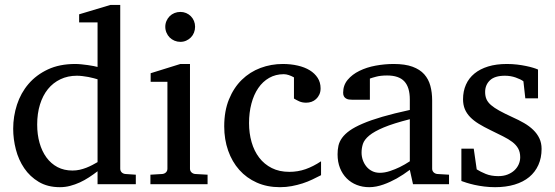

<svg xmlns="http://www.w3.org/2000/svg" viewBox="-20 -757 2280 789"><path d="M380.9 -431.2Q374.5 -433.1 364.5 -435.8Q354.5 -438.5 343 -440.7Q331.5 -442.9 319.1 -444.3Q306.6 -445.8 295.9 -445.8Q258.8 -445.8 228.5 -431.4Q198.2 -417 177 -390.9Q155.8 -364.7 144.3 -327.6Q132.8 -290.5 132.8 -245.1Q132.8 -204.1 142.6 -169.7Q152.3 -135.3 170.9 -109.9Q189.5 -84.5 216.3 -70.3Q243.2 -56.2 277.8 -56.2Q293 -56.2 307.1 -59.3Q321.3 -62.5 334.5 -67.6Q347.7 -72.8 359.4 -78.9Q371.1 -85 380.9 -90.8ZM380.9 0V-53.2Q363.8 -40 345.5 -28.1Q327.1 -16.1 307.9 -7.3Q288.6 1.5 268.3 6.8Q248 12.2 226.1 12.2Q175.8 12.2 139.4 -9.5Q103 -31.2 79.6 -65.7Q56.2 -100.1 45.2 -142.8Q34.2 -185.5 34.2 -228Q34.2 -278.8 49.8 -326.9Q65.4 -375 97.2 -412.1Q128.9 -449.2 176.8 -471.7Q224.6 -494.1 289.1 -494.1Q300.8 -494.1 314.5 -492.7Q328.1 -491.2 341.1 -489.5Q354 -487.8 364.5 -485.6Q375 -483.4 380.9 -481.9V-665H305.2V-698.2L434.1 -736.8H474.1V-64Q474.1 -54.7 480 -48.8Q485.8 -43 495.1 -42L538.1 -39.1V0Z M598.1 0V-39.1L647 -42Q656.2 -43 662.1 -48.8Q668 -54.7 668 -64V-420.9H599.1V-456.1L721.2 -494.1H760.7V-64Q760.7 -54.7 766.8 -48.8Q772.9 -43 781.7 -42L833 -39.1V0ZM781.7 -647Q781.7 -634.3 777.1 -622.8Q772.5 -611.3 764.2 -603Q755.9 -594.7 744.9 -589.8Q733.9 -585 721.2 -585Q708.5 -585 697 -589.8Q685.5 -594.7 677.2 -603Q668.9 -611.3 664.1 -622.8Q659.2 -634.3 659.2 -647Q659.2 -659.7 664.1 -670.9Q668.9 -682.1 677.2 -690.4Q685.5 -698.7 697 -703.4Q708.5 -708 721.2 -708Q733.9 -708 744.9 -703.4Q755.9 -698.7 764.2 -690.4Q772.5 -682.1 777.1 -670.9Q781.7 -659.7 781.7 -647Z M1299.3 -37.1Q1282.2 -28.3 1263.4 -19.3Q1244.6 -10.3 1223.4 -3.4Q1202.1 3.4 1179 7.8Q1155.8 12.2 1130.4 12.2Q1077.6 12.2 1035.4 -6.6Q993.2 -25.4 963.4 -58.8Q933.6 -92.3 917.5 -138.2Q901.4 -184.1 901.4 -237.8Q901.4 -300.8 920.9 -348.6Q940.4 -396.5 973.6 -429Q1006.8 -461.4 1050.5 -477.8Q1094.2 -494.1 1142.1 -494.1Q1174.8 -494.1 1203.4 -487.5Q1231.9 -481 1252.7 -468.3Q1273.4 -455.6 1285.4 -437Q1297.4 -418.5 1297.4 -394Q1297.4 -379.4 1292.2 -368.4Q1287.1 -357.4 1278.8 -349.9Q1270.5 -342.3 1260 -338.6Q1249.5 -335 1238.3 -335Q1221.7 -335 1209.5 -340.6Q1197.3 -346.2 1188 -352.1V-439Q1177.7 -444.8 1166.7 -448.5Q1155.8 -452.1 1146 -452.1Q1112.8 -452.1 1086.2 -437Q1059.6 -421.9 1041.3 -395Q1022.9 -368.2 1013.2 -331.3Q1003.4 -294.4 1003.4 -251Q1003.4 -209.5 1013.9 -172.9Q1024.4 -136.2 1045.2 -109.1Q1065.9 -82 1096.9 -66.4Q1127.9 -50.8 1168.9 -50.8Q1204.1 -50.8 1235.6 -61.8Q1267.1 -72.8 1299.3 -94.2Z M1664.1 -267.1Q1596.7 -250 1557.1 -233.4Q1517.6 -216.8 1497.3 -200Q1477.1 -183.1 1471.4 -165.8Q1465.8 -148.4 1465.8 -129.9Q1465.8 -114.3 1470.9 -99.4Q1476.1 -84.5 1485.6 -72.8Q1495.1 -61 1509 -54Q1522.9 -46.9 1541 -46.9Q1561 -46.9 1582.8 -54.2Q1604.5 -61.5 1622.6 -70.3Q1643.6 -80.6 1664.1 -94.2ZM1677.2 0 1664.1 -59.1Q1637.7 -39.1 1609.9 -23.4Q1597.7 -16.6 1584 -10.3Q1570.3 -3.9 1555.9 1.2Q1541.5 6.3 1526.6 9.3Q1511.7 12.2 1497.1 12.2Q1469.7 12.2 1446 2.9Q1422.4 -6.3 1404.8 -23.9Q1387.2 -41.5 1377.2 -66.4Q1367.2 -91.3 1367.2 -123Q1367.2 -141.6 1370.8 -158.2Q1374.5 -174.8 1385.7 -190.4Q1397 -206.1 1417.2 -220.5Q1437.5 -234.9 1470.5 -249Q1503.4 -263.2 1551 -277.1Q1598.6 -291 1664.1 -305.2V-348.1Q1664.1 -398.4 1641.6 -422.6Q1619.1 -446.8 1570.8 -446.8Q1544.4 -446.8 1525.9 -441.9Q1507.3 -437 1500 -434.1V-347.2H1427.2Q1420.4 -347.2 1413.8 -348.1Q1407.2 -349.1 1401.9 -352.3Q1396.5 -355.5 1393.3 -361.1Q1390.1 -366.7 1390.1 -376Q1390.1 -406.7 1408.7 -429Q1427.2 -451.2 1457 -465.8Q1486.8 -480.5 1523.9 -487.3Q1561 -494.1 1598.1 -494.1Q1644.5 -494.1 1675 -482.9Q1705.6 -471.7 1723.4 -451.7Q1741.2 -431.6 1748.5 -404.3Q1755.9 -377 1755.9 -344.2V-64Q1755.9 -54.7 1762 -48.8Q1768.1 -43 1776.9 -42L1825.2 -39.1V0Z M2205.6 -145Q2205.6 -108.4 2192.4 -79.1Q2179.2 -49.8 2154.8 -29.5Q2130.4 -9.3 2094.7 1.5Q2059.1 12.2 2014.6 12.2Q1991.7 12.2 1970 9.5Q1948.2 6.8 1929.9 2.7Q1911.6 -1.5 1897.5 -5.9Q1883.3 -10.3 1876 -13.2V-146H1926.8L1939 -61Q1954.1 -51.3 1976.3 -42.2Q1998.5 -33.2 2027.8 -33.2Q2049.3 -33.2 2065.9 -39.8Q2082.5 -46.4 2094 -57.1Q2105.5 -67.9 2111.6 -81.8Q2117.7 -95.7 2117.7 -110.8Q2117.7 -131.8 2109.4 -146.7Q2101.1 -161.6 2085.4 -173.6Q2069.8 -185.5 2047.1 -196.8Q2024.4 -208 1995.6 -222.2Q1968.3 -235.4 1947.3 -248.3Q1926.3 -261.2 1911.9 -276.1Q1897.5 -291 1890.1 -308.8Q1882.8 -326.7 1882.8 -349.1Q1882.8 -382.3 1894.8 -409.2Q1906.7 -436 1929.7 -454.8Q1952.6 -473.6 1986.1 -483.9Q2019.5 -494.1 2063 -494.1Q2085 -494.1 2105 -491.7Q2125 -489.3 2141.6 -485.8Q2158.2 -482.4 2170.9 -478.5Q2183.6 -474.6 2190.9 -471.2V-353H2138.7L2130.9 -422.9Q2120.1 -431.2 2099.1 -438.5Q2078.1 -445.8 2054.7 -445.8Q2013.2 -445.8 1993.4 -427Q1973.6 -408.2 1973.6 -378.9Q1973.6 -361.8 1979.2 -349.1Q1984.9 -336.4 1997.8 -325.2Q2010.7 -314 2032 -302.2Q2053.2 -290.5 2085 -275.9Q2111.3 -264.2 2133.3 -251.5Q2155.3 -238.8 2171.4 -223.1Q2187.5 -207.5 2196.5 -188.5Q2205.6 -169.4 2205.6 -145Z"/></svg>

Font: BabelStone Ogham Stemless
Style: Regular
Weight: 400
Designer: Andrew West
Foundry: BabelStone
Version: Version 2.02 March 14, 2022